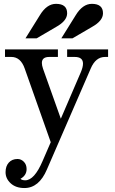

<svg xmlns="http://www.w3.org/2000/svg" viewBox="-20 -744 596 994"><path d="M106.4 229.5Q62 229.5 35.4 205.1Q8.8 180.7 8.8 147.5Q8.8 116.2 25.6 97.7Q42.5 79.1 70.8 79.1Q89.4 79.1 103.5 93.5Q117.7 107.9 117.7 131.3Q117.7 164.1 85.9 181.6Q93.3 189.5 110.4 189.5Q157.7 189.5 200.2 90.3L242.7 -7.8L107.9 -389.2Q86.9 -449.2 38.6 -449.2H5.9V-488.3H279.8V-449.2H234.9Q196.8 -449.2 196.8 -418Q196.8 -405.8 202.6 -388.7L294.9 -129.4L398.9 -371.1Q409.7 -397 409.7 -414.6Q409.7 -449.2 366.7 -449.2H327.6V-488.3H539.6V-449.2H523.9Q475.1 -449.2 449.7 -389.2L223.1 132.8Q182.1 229.5 106.4 229.5ZM169.4 -545.4H111.8L186 -664.6Q221.7 -724.1 270 -724.1Q327.6 -724.1 327.6 -675.3Q327.6 -636.2 270.5 -604.5ZM355 -545.4H297.4L371.6 -664.6Q407.7 -724.1 455.6 -724.1Q513.2 -724.1 513.2 -675.3Q513.2 -636.2 456.1 -604.5Z"/></svg>

Font: Munson
Style: Regular
Weight: 400
Designer: Paul James MIller
Foundry: High-Logic / Made with FontCreator
Version: Version 2.10;May 5, 2019;FontCreator 11.5.0.2430 64-bit